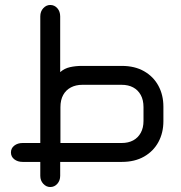

<svg xmlns="http://www.w3.org/2000/svg" viewBox="-20 -651 728 772"><path d="M222 0V56Q222 75 210.5 88Q199 101 182 101Q166 101 154 88Q142 75 142 56V0H71Q51 0 37.5 -10.5Q24 -21 24 -38Q24 -55 37.5 -65.5Q51 -76 71 -76H142V-585Q142 -605 154 -618Q166 -631 182 -631Q199 -631 210.5 -618Q222 -605 222 -585V-361Q239 -376 261.5 -381Q284 -386 309 -386H470Q522 -386 559.5 -364.5Q597 -343 617 -306Q637 -269 637 -222V-164Q637 -117 617 -80Q597 -43 559.5 -21.5Q522 0 470 0ZM223 -76H469Q496 -76 515.5 -86.5Q535 -97 546 -117Q557 -137 557 -165V-220Q557 -249 546 -269Q535 -289 515.5 -299.5Q496 -310 469 -310H311Q285 -310 265 -299.5Q245 -289 234 -269Q223 -249 223 -220Z"/></svg>

Font: Beiruti Medium
Style: Regular
Weight: 500
Designer: Arlette Boutros
Foundry: Boutros
Version: Version 1.41